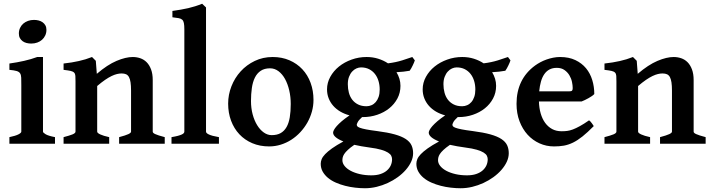

<svg xmlns="http://www.w3.org/2000/svg" viewBox="-20 -777 3846 1038"><path d="M30.8 0V-35.6Q64 -42.5 79.6 -50.5Q95.2 -58.6 95.2 -65.4V-316.4Q95.2 -341.3 94.7 -356.7Q94.2 -372.1 88.6 -380.6Q83 -389.2 69.8 -393.1Q56.6 -397 30.8 -399.4V-433.6Q72.8 -439.5 110.4 -448Q147.9 -456.5 181.2 -468.8H212.4V-65.4Q212.4 -59.6 227.1 -51Q241.7 -42.5 277.3 -35.6V0ZM231 -615.7Q231 -599.1 224.6 -585.4Q218.3 -571.8 207.3 -562Q196.3 -552.2 181.4 -546.9Q166.5 -541.5 148.9 -541.5Q135.3 -541.5 123 -544.7Q110.8 -547.9 101.8 -554.7Q92.8 -561.5 87.4 -571.5Q82 -581.5 82 -595.7Q82 -612.3 88.4 -626Q94.7 -639.6 105.7 -649.2Q116.7 -658.7 131.6 -664.1Q146.5 -669.4 163.6 -669.4Q176.8 -669.4 189 -666.3Q201.2 -663.1 210.4 -656.5Q219.7 -649.9 225.3 -639.9Q231 -629.9 231 -615.7Z M624 0V-35.6Q659.2 -44.9 673.8 -51.8Q688.5 -58.6 688.5 -65.4V-287.1Q688.5 -314 685.8 -331.8Q683.1 -349.6 677.2 -360.4Q671.4 -371.1 661.6 -375.5Q651.9 -379.9 637.2 -379.9Q625.5 -379.9 612.3 -376.7Q599.1 -373.5 583.3 -366Q567.4 -358.4 548.1 -345.2Q528.8 -332 505.4 -312V-65.4Q505.4 -58.1 522 -50.3Q538.6 -42.5 570.3 -35.6V0H323.7V-35.6Q356 -43.9 372.1 -50.5Q388.2 -57.1 388.2 -65.4V-336.4Q388.2 -355.5 387.5 -366.7Q386.7 -377.9 380.9 -384.3Q375 -390.6 361.8 -393.6Q348.6 -396.5 323.7 -399.4V-433.6Q347.2 -436 367.4 -439.5Q387.7 -442.9 406.2 -447Q424.8 -451.2 442.4 -456.5Q460 -461.9 477.5 -468.8L498 -448.2L503.4 -377.9Q560.5 -426.8 610.1 -447.8Q659.7 -468.8 697.8 -468.8Q718.8 -468.8 738.3 -462.2Q757.8 -455.6 772.7 -440.7Q787.6 -425.8 796.6 -401.9Q805.7 -377.9 805.7 -343.8V-65.4Q805.7 -62 808.6 -58.8Q811.5 -55.7 818.8 -52.2Q826.2 -48.8 838.9 -44.7Q851.6 -40.5 870.6 -35.6V0Z M907.2 0V-35.6Q928.2 -39.1 941.7 -42.7Q955.1 -46.4 962.9 -50Q970.7 -53.7 973.6 -57.6Q976.6 -61.5 976.6 -65.4V-618.2Q976.6 -640.1 974.1 -652.3Q971.7 -664.6 964.8 -670.7Q958 -676.8 945.3 -679Q932.6 -681.2 912.1 -683.6V-717.8Q936.5 -721.2 957.5 -724.9Q978.5 -728.5 997.6 -732.9Q1016.6 -737.3 1035.2 -743.2Q1053.7 -749 1072.8 -756.8L1093.8 -736.8V-65.4Q1093.8 -61.5 1097.2 -57.9Q1100.6 -54.2 1108.6 -50.3Q1116.7 -46.4 1130.1 -42.7Q1143.6 -39.1 1163.6 -35.6V0Z M1551.8 -214.8Q1551.8 -253.4 1543.7 -288.3Q1535.6 -323.2 1521 -349.9Q1506.3 -376.5 1485.6 -392.1Q1464.8 -407.7 1439.9 -407.7Q1409.7 -407.7 1389.6 -394.3Q1369.6 -380.9 1357.9 -357.2Q1346.2 -333.5 1341.6 -301Q1336.9 -268.6 1336.9 -231Q1336.9 -192.4 1345.9 -158.7Q1355 -125 1370.4 -100.1Q1385.7 -75.2 1406 -60.8Q1426.3 -46.4 1448.7 -46.4Q1478 -46.4 1497.6 -57.6Q1517.1 -68.8 1529.3 -90.3Q1541.5 -111.8 1546.6 -143.1Q1551.8 -174.3 1551.8 -214.8ZM1674.8 -236.8Q1674.8 -204.1 1666 -172.9Q1657.2 -141.6 1641.4 -113.8Q1625.5 -85.9 1603.5 -62.3Q1581.5 -38.6 1554.9 -21.5Q1528.3 -4.4 1497.8 5.1Q1467.3 14.6 1435.1 14.6Q1384.8 14.6 1343.8 -2.9Q1302.7 -20.5 1273.9 -51.3Q1245.1 -82 1229.2 -124.5Q1213.4 -167 1213.4 -216.8Q1213.4 -265.1 1231.2 -310.5Q1249 -356 1281 -391.1Q1313 -426.3 1357.2 -447.5Q1401.4 -468.8 1454.1 -468.8Q1503.9 -468.8 1544.7 -451.2Q1585.4 -433.6 1614.5 -402.6Q1643.6 -371.6 1659.2 -329.1Q1674.8 -286.6 1674.8 -236.8Z M2032.7 -293Q2032.7 -317.9 2026.1 -339.6Q2019.5 -361.3 2006.8 -377.4Q1994.1 -393.6 1975.3 -403.1Q1956.5 -412.6 1931.6 -412.6Q1919.4 -412.6 1906.7 -407Q1894 -401.4 1883.8 -390.1Q1873.5 -378.9 1866.9 -361.8Q1860.4 -344.7 1860.4 -321.8Q1860.4 -297.4 1866.2 -275.6Q1872.1 -253.9 1884.5 -237.8Q1897 -221.7 1916 -212.2Q1935.1 -202.6 1961.4 -202.6Q1975.6 -202.6 1988.5 -208.3Q2001.5 -213.9 2011.2 -225.1Q2021 -236.3 2026.9 -253.2Q2032.7 -270 2032.7 -293ZM1978 20.5Q1954.6 17.6 1934.1 13.7Q1913.6 9.8 1895.5 5.9Q1873 21.5 1860.1 33.7Q1847.2 45.9 1840.8 55.9Q1834.5 65.9 1832.8 74Q1831.1 82 1831.1 89.4Q1831.1 105.5 1843 120.4Q1855 135.3 1876 146.5Q1897 157.7 1925.5 164.3Q1954.1 170.9 1987.3 170.9Q2016.1 170.9 2037.1 163.8Q2058.1 156.7 2072 144.5Q2085.9 132.3 2092.8 116.7Q2099.6 101.1 2099.6 84Q2099.6 74.7 2095.2 65.4Q2090.8 56.2 2077.6 47.9Q2064.5 39.6 2040.5 32.5Q2016.6 25.4 1978 20.5ZM2145 -313Q2145 -275.4 2128.4 -244.4Q2111.8 -213.4 2084 -191.2Q2056.2 -168.9 2019.5 -156.5Q1982.9 -144 1942.4 -144H1937.5Q1918.9 -127 1913.8 -116.5Q1908.7 -106 1908.7 -103Q1908.7 -98.6 1911.6 -94.5Q1914.6 -90.3 1925.5 -86.2Q1936.5 -82 1958.7 -77.6Q1981 -73.2 2019 -68.4Q2076.2 -61 2113.8 -50.5Q2151.4 -40 2173.6 -25.4Q2195.8 -10.7 2204.6 8.3Q2213.4 27.3 2213.4 51.3Q2213.4 74.2 2202.9 97.2Q2192.4 120.1 2173.8 141.4Q2155.3 162.6 2130.4 180.7Q2105.5 198.7 2076.4 212.2Q2047.4 225.6 2015.9 233.2Q1984.4 240.7 1953.1 240.7Q1927.7 240.7 1900.1 237.5Q1872.6 234.4 1845.9 227.5Q1819.3 220.7 1795.4 210.2Q1771.5 199.7 1753.4 184.8Q1735.4 169.9 1724.6 150.9Q1713.9 131.8 1713.9 108.4Q1713.9 96.2 1719 83.5Q1724.1 70.8 1737.8 56.4Q1751.5 42 1775.1 25.1Q1798.8 8.3 1836.4 -12.2Q1780.8 -34.7 1780.8 -60.1Q1780.8 -65.4 1785.4 -74.5Q1790 -83.5 1800.5 -95.5Q1811 -107.4 1828.1 -122.1Q1845.2 -136.7 1869.6 -153.3Q1842.3 -160.6 1819.8 -173.8Q1797.4 -187 1781.5 -205.1Q1765.6 -223.1 1756.8 -245.6Q1748 -268.1 1748 -293.9Q1748 -329.6 1765.6 -361.6Q1783.2 -393.6 1812.5 -417.2Q1841.8 -440.9 1880.6 -454.8Q1919.4 -468.8 1961.9 -468.8Q1995.6 -468.8 2024.9 -459.5Q2054.2 -450.2 2077.6 -434.6Q2120.1 -439.9 2154.5 -450.7Q2189 -461.4 2209 -468.8L2222.7 -450.7Q2221.2 -445.3 2218 -438Q2214.8 -430.7 2211.2 -423.1Q2207.5 -415.5 2203.4 -408Q2199.2 -400.4 2194.8 -394.5Q2178.2 -391.6 2161.1 -389.6Q2144 -387.7 2123.5 -386.7Q2133.8 -369.6 2139.4 -351.3Q2145 -333 2145 -313Z M2549.8 -293Q2549.8 -317.9 2543.2 -339.6Q2536.6 -361.3 2523.9 -377.4Q2511.2 -393.6 2492.4 -403.1Q2473.6 -412.6 2448.7 -412.6Q2436.5 -412.6 2423.8 -407Q2411.1 -401.4 2400.9 -390.1Q2390.6 -378.9 2384 -361.8Q2377.4 -344.7 2377.4 -321.8Q2377.4 -297.4 2383.3 -275.6Q2389.2 -253.9 2401.6 -237.8Q2414.1 -221.7 2433.1 -212.2Q2452.1 -202.6 2478.5 -202.6Q2492.7 -202.6 2505.6 -208.3Q2518.6 -213.9 2528.3 -225.1Q2538.1 -236.3 2543.9 -253.2Q2549.8 -270 2549.8 -293ZM2495.1 20.5Q2471.7 17.6 2451.2 13.7Q2430.7 9.8 2412.6 5.9Q2390.1 21.5 2377.2 33.7Q2364.3 45.9 2357.9 55.9Q2351.6 65.9 2349.9 74Q2348.1 82 2348.1 89.4Q2348.1 105.5 2360.1 120.4Q2372.1 135.3 2393.1 146.5Q2414.1 157.7 2442.6 164.3Q2471.2 170.9 2504.4 170.9Q2533.2 170.9 2554.2 163.8Q2575.2 156.7 2589.1 144.5Q2603 132.3 2609.9 116.7Q2616.7 101.1 2616.7 84Q2616.7 74.7 2612.3 65.4Q2607.9 56.2 2594.7 47.9Q2581.5 39.6 2557.6 32.5Q2533.7 25.4 2495.1 20.5ZM2662.1 -313Q2662.1 -275.4 2645.5 -244.4Q2628.9 -213.4 2601.1 -191.2Q2573.2 -168.9 2536.6 -156.5Q2500 -144 2459.5 -144H2454.6Q2436 -127 2430.9 -116.5Q2425.8 -106 2425.8 -103Q2425.8 -98.6 2428.7 -94.5Q2431.6 -90.3 2442.6 -86.2Q2453.6 -82 2475.8 -77.6Q2498 -73.2 2536.1 -68.4Q2593.3 -61 2630.9 -50.5Q2668.5 -40 2690.7 -25.4Q2712.9 -10.7 2721.7 8.3Q2730.5 27.3 2730.5 51.3Q2730.5 74.2 2720 97.2Q2709.5 120.1 2690.9 141.4Q2672.4 162.6 2647.5 180.7Q2622.6 198.7 2593.5 212.2Q2564.5 225.6 2533 233.2Q2501.5 240.7 2470.2 240.7Q2444.8 240.7 2417.2 237.5Q2389.6 234.4 2363 227.5Q2336.4 220.7 2312.5 210.2Q2288.6 199.7 2270.5 184.8Q2252.4 169.9 2241.7 150.9Q2231 131.8 2231 108.4Q2231 96.2 2236.1 83.5Q2241.2 70.8 2254.9 56.4Q2268.6 42 2292.2 25.1Q2315.9 8.3 2353.5 -12.2Q2297.9 -34.7 2297.9 -60.1Q2297.9 -65.4 2302.5 -74.5Q2307.1 -83.5 2317.6 -95.5Q2328.1 -107.4 2345.2 -122.1Q2362.3 -136.7 2386.7 -153.3Q2359.4 -160.6 2336.9 -173.8Q2314.5 -187 2298.6 -205.1Q2282.7 -223.1 2273.9 -245.6Q2265.1 -268.1 2265.1 -293.9Q2265.1 -329.6 2282.7 -361.6Q2300.3 -393.6 2329.6 -417.2Q2358.9 -440.9 2397.7 -454.8Q2436.5 -468.8 2479 -468.8Q2512.7 -468.8 2542 -459.5Q2571.3 -450.2 2594.7 -434.6Q2637.2 -439.9 2671.6 -450.7Q2706.1 -461.4 2726.1 -468.8L2739.7 -450.7Q2738.3 -445.3 2735.1 -438Q2731.9 -430.7 2728.3 -423.1Q2724.6 -415.5 2720.5 -408Q2716.3 -400.4 2711.9 -394.5Q2695.3 -391.6 2678.2 -389.6Q2661.1 -387.7 2640.6 -386.7Q2650.9 -369.6 2656.5 -351.3Q2662.1 -333 2662.1 -313Z M2990.2 -410.2Q2967.3 -410.2 2950.7 -401.4Q2934.1 -392.6 2922.6 -376Q2911.1 -359.4 2904.5 -335.9Q2897.9 -312.5 2895 -283.2H3057.6Q3068.8 -283.2 3072.5 -286.9Q3076.2 -290.5 3076.2 -300.8Q3076.2 -315.4 3072.3 -334.2Q3068.4 -353 3058.3 -369.9Q3048.3 -386.7 3031.7 -398.4Q3015.1 -410.2 2990.2 -410.2ZM3192.9 -268.6Q3188.5 -263.7 3180.2 -257.8Q3171.9 -252 3162.1 -246.6Q3152.3 -241.2 3142.3 -236.3Q3132.3 -231.4 3124.5 -228.5H2893.6Q2894.5 -193.4 2903.1 -163.8Q2911.6 -134.3 2927.2 -112.8Q2942.9 -91.3 2965.1 -79.3Q2987.3 -67.4 3016.1 -67.4Q3031.2 -67.4 3045.7 -69.1Q3060.1 -70.8 3076.9 -77.1Q3093.8 -83.5 3114.7 -95Q3135.7 -106.4 3164.6 -126.5Q3167.5 -125 3171.6 -120.6Q3175.8 -116.2 3179.4 -111.1Q3183.1 -106 3186 -101.6Q3189 -97.2 3189.9 -95.2Q3156.2 -61 3129.4 -39.6Q3102.5 -18.1 3077.9 -6.1Q3053.2 5.9 3028.8 10.3Q3004.4 14.6 2975.1 14.6Q2933.6 14.6 2896.7 -2Q2859.9 -18.6 2832.3 -48.8Q2804.7 -79.1 2788.6 -121.6Q2772.5 -164.1 2772.5 -215.8Q2772.5 -282.2 2797.6 -334.2Q2822.8 -386.2 2873 -422.9Q2885.7 -432.1 2901.6 -440.7Q2917.5 -449.2 2934.8 -455.3Q2952.1 -461.4 2970.7 -465.1Q2989.3 -468.8 3007.8 -468.8Q3055.7 -468.8 3090.6 -452.1Q3125.5 -435.5 3148.2 -408Q3170.9 -380.4 3181.9 -344.2Q3192.9 -308.1 3192.9 -268.6Z M3548.3 0V-35.6Q3583.5 -44.9 3598.1 -51.8Q3612.8 -58.6 3612.8 -65.4V-287.1Q3612.8 -314 3610.1 -331.8Q3607.4 -349.6 3601.6 -360.4Q3595.7 -371.1 3585.9 -375.5Q3576.2 -379.9 3561.5 -379.9Q3549.8 -379.9 3536.6 -376.7Q3523.4 -373.5 3507.6 -366Q3491.7 -358.4 3472.4 -345.2Q3453.1 -332 3429.7 -312V-65.4Q3429.7 -58.1 3446.3 -50.3Q3462.9 -42.5 3494.6 -35.6V0H3248V-35.6Q3280.3 -43.9 3296.4 -50.5Q3312.5 -57.1 3312.5 -65.4V-336.4Q3312.5 -355.5 3311.8 -366.7Q3311 -377.9 3305.2 -384.3Q3299.3 -390.6 3286.1 -393.6Q3272.9 -396.5 3248 -399.4V-433.6Q3271.5 -436 3291.7 -439.5Q3312 -442.9 3330.6 -447Q3349.1 -451.2 3366.7 -456.5Q3384.3 -461.9 3401.9 -468.8L3422.4 -448.2L3427.7 -377.9Q3484.9 -426.8 3534.4 -447.8Q3584 -468.8 3622.1 -468.8Q3643.1 -468.8 3662.6 -462.2Q3682.1 -455.6 3697 -440.7Q3711.9 -425.8 3720.9 -401.9Q3730 -377.9 3730 -343.8V-65.4Q3730 -62 3732.9 -58.8Q3735.8 -55.7 3743.2 -52.2Q3750.5 -48.8 3763.2 -44.7Q3775.9 -40.5 3794.9 -35.6V0Z"/></svg>

Font: Gentium Basic
Style: Bold
Weight: 700
Designer: J. Victor Gaultney and Annie Olsen
Foundry: SIL International
Version: Version 1.100